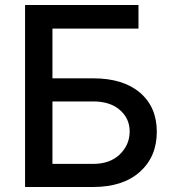

<svg xmlns="http://www.w3.org/2000/svg" viewBox="-20 -747 694 767"><path d="M80.1 0V-727.1H533.2V-632.8H189.5V-434.1H352.1Q472.2 -434.1 539.3 -376.7Q606.4 -319.3 606.4 -220.7Q606.4 -121.1 538.8 -60.5Q471.2 0 352.1 0ZM189.5 -92.3H352.1Q419.4 -92.3 458.7 -130.4Q498 -168.5 498 -222.2Q498 -273.4 459 -307.6Q419.9 -341.8 352.1 -341.8H189.5Z"/></svg>

Font: Karasuma Gothic
Style: Regular
Weight: 500
Designer: Rasmus Andersson / Ryoko Nishizuka
Foundry: Genbu
Version: Version 1.00